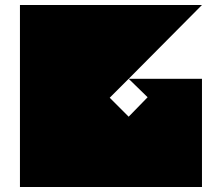

<svg xmlns="http://www.w3.org/2000/svg" viewBox="-20 -750 886 770"><path d="M496 -434 420 -358 496 -282 572 -360 496 -434H790V0H60V-730H790L496 -434Z"/></svg>

Font: El Pececito
Style: Regular
Weight: 400
Designer: deFharo
Foundry: deFharo
Version: El Pececito Version 1.000